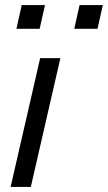

<svg xmlns="http://www.w3.org/2000/svg" viewBox="-20 -740 427 760"><path d="M22 0 139 -510H219L102 0ZM274 -626 295 -720H387L366 -626ZM45 -626 66 -720H158L137 -626Z"/></svg>

Font: Instrument Sans
Style: Italic
Weight: 400
Italic angle: -13°
Designer: Rodrigo Fuenzalida
Foundry: fragTYPE
Version: Version 1.000;gftools[0.9.28]